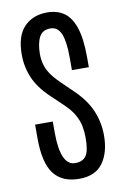

<svg xmlns="http://www.w3.org/2000/svg" viewBox="-86 -791 543 851"><g transform="rotate(-10 186.0 -365.5)"><path d="M201.2 9.8Q124 9.8 86.7 -39.6Q49.3 -88.9 49.3 -199.7V-260.7H128.9V-209Q128.9 -138.2 145.3 -100.1Q161.6 -62 195.3 -62Q229.5 -62 244.6 -84Q259.8 -106 259.8 -164.1Q259.8 -191.4 254.9 -217Q250 -242.7 235.1 -269.3Q220.2 -295.9 189.5 -324.7L136.2 -375.5Q86.9 -422.4 65.9 -471.7Q44.9 -521 44.9 -576.2Q44.9 -660.2 84 -700.7Q123 -741.2 188 -741.2Q231.4 -741.2 262.7 -720.2Q293.9 -699.2 311 -649.4Q328.1 -599.6 328.1 -513.2V-470.2H252V-526.9Q252 -599.6 237.3 -634.3Q222.7 -668.9 189.5 -668.9Q154.3 -668.9 139.6 -641.4Q125 -613.8 124.5 -564.9Q124.5 -542.5 129.9 -520.8Q135.3 -499 150.1 -476.1Q165 -453.1 193.8 -425.3L245.6 -375Q296.9 -325.7 319.3 -272.9Q341.8 -220.2 341.8 -161.1Q341.8 -84.5 307.9 -37.4Q273.9 9.8 201.2 9.8Z"/></g></svg>

Font: Antonio ExtraLight
Style: Regular
Weight: 250
Designer: Vernon Adams
Foundry: Vernon Adams
Version: Version 1.002